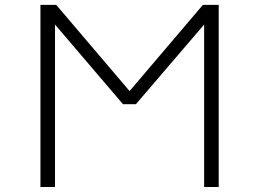

<svg xmlns="http://www.w3.org/2000/svg" viewBox="-20 -751 1040 772"><path d="M501 -384.8 795.9 -731.4H859.4V1H800.8V-652.3L526.4 -332H474.6L201.2 -652.3V1H142.6V-731.4H206.1Z"/></svg>

Font: Gen Shin Gothic Monospace Light
Style: Regular
Weight: 300
Designer: [Source Han Sans]
Ryoko NISHIZUKA  (kana & ideographs); Paul D. Hunt (Latin, Greek & Cyrillic); Wenlong ZHANG  (bopomofo
Version: Version 1.002.20150607